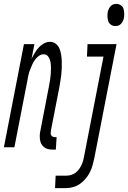

<svg xmlns="http://www.w3.org/2000/svg" viewBox="-65 -757 659 987"><path d="M222 12H203Q191 12 180.5 9Q170 6 161 -1Q152 -8 147 -18Q142 -28 140.5 -39.5Q139 -51 139.5 -63Q140 -75 143 -87L187 -315Q190 -331 192.5 -346.5Q195 -362 196 -377.5Q197 -393 197 -408Q197 -423 194.5 -438Q192 -453 183.5 -465.5Q175 -478 159 -478Q146 -478 134 -469Q122 -460 114 -448.5Q106 -437 100 -423.5Q94 -410 89 -397Q84 -384 81 -371Q78 -358 76 -344L9 0H-45L58 -530H112L97 -454Q104 -469 113 -484Q122 -499 133.5 -512Q145 -525 160.5 -533.5Q176 -542 192 -542Q210 -542 222.5 -531.5Q235 -521 241 -506.5Q247 -492 249.5 -475Q252 -458 252.5 -441.5Q253 -425 252.5 -407.5Q252 -390 250 -372.5Q248 -355 245 -337.5Q242 -320 239 -303L197 -87Q196 -81 195.5 -74.5Q195 -68 197.5 -63Q200 -58 205 -55Q210 -52 216 -52H226ZM528 -623Q516 -623 506 -629.5Q496 -636 492 -647Q488 -658 487.5 -670.5Q487 -683 489 -696Q491 -704 494.5 -711.5Q498 -719 504 -725.5Q510 -732 517.5 -734.5Q525 -737 533 -737Q545 -737 555.5 -730.5Q566 -724 569.5 -713Q573 -702 573.5 -689.5Q574 -677 572 -664Q570 -656 566.5 -648.5Q563 -641 557 -634.5Q551 -628 543.5 -625.5Q536 -623 528 -623ZM218 210 221 146H277Q289 146 301.5 142Q314 138 324 130.5Q334 123 341.5 112.5Q349 102 354.5 90Q360 78 363 66.5Q366 55 368 43L467 -466H382L385 -530H534L420 55Q416 74 411 92Q406 110 397.5 127.5Q389 145 375.5 161Q362 177 346.5 188Q331 199 312 204.5Q293 210 275 210Z"/></svg>

Font: Lode Term
Style: Italic
Weight: 400
Italic angle: -11°
Monospace: yes
Designer: Belleve Invis
Foundry: Belleve Invis
Version: Version 29.2.0